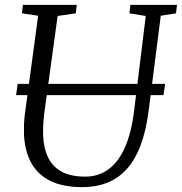

<svg xmlns="http://www.w3.org/2000/svg" viewBox="-20 -763 751 793"><path d="M644 -698 594 -306Q583 -221 559.8 -160.5Q536.5 -100 501.5 -62.5Q466.5 -25 421 -7.5Q375.5 10 320 10Q238.5 10 185.8 -17Q133 -44 107 -94Q81 -144 79 -212.5Q78.5 -230.5 79.2 -250Q80 -269.5 82.5 -290L137.5 -698L71 -708L74.5 -743H297L293 -708L218 -697L163 -296.5Q160 -271.5 158.8 -249.8Q157.5 -228 158 -207.5Q159.5 -155 177.2 -115.8Q195 -76.5 232.8 -55Q270.5 -33.5 332.5 -33.5Q385.5 -33.5 426.8 -62.8Q468 -92 495.2 -152.5Q522.5 -213 534 -306L582 -697L514.5 -708L518.5 -743H711L707 -708ZM662 -416.5 655 -370H46.5L53 -416.5Z"/></svg>

Font: Merriweather 48pt Light
Style: Italic
Weight: 300
Italic angle: -7.8°
Version: Version 2.101